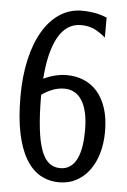

<svg xmlns="http://www.w3.org/2000/svg" viewBox="-51 -721 513 773"><g transform="rotate(5 205.5 -335.0)"><path d="M250.5 -625Q220.7 -625 197.5 -609.6Q174.3 -594.2 158 -564.9Q141.6 -535.6 131.3 -493.2Q121.1 -450.7 117.2 -396.5Q137.7 -406.7 162.6 -413.1Q187.5 -419.4 210.4 -419.4Q248 -419.4 279.8 -406.2Q311.5 -393.1 334.7 -366.5Q357.9 -339.8 370.8 -299.8Q383.8 -259.8 383.8 -206.1Q383.8 -159.2 372.3 -118.9Q360.8 -78.6 339.1 -49.3Q317.4 -20 286.6 -3.4Q255.9 13.2 217.3 13.2Q174.8 13.2 140.6 -6.3Q106.4 -25.9 82.3 -66.7Q58.1 -107.4 45.2 -169.7Q32.2 -231.9 32.2 -317.9Q32.2 -398.9 47.4 -466.1Q62.5 -533.2 90.8 -581.5Q119.1 -629.9 159.4 -656.5Q199.7 -683.1 250.5 -683.1Q271.5 -683.1 296.1 -679.4Q320.8 -675.8 350.1 -664.1V-583Q332.5 -599.1 308.1 -612.1Q283.7 -625 250.5 -625ZM114.7 -321.3Q115.2 -245.6 121.6 -192.6Q127.9 -139.6 140.4 -106.7Q152.8 -73.7 171.9 -58.8Q190.9 -43.9 216.8 -43.9Q240.2 -43.9 256.8 -55.9Q273.4 -67.9 283.7 -89.1Q293.9 -110.4 298.6 -139.9Q303.2 -169.4 303.2 -204.1Q303.2 -244.6 296.4 -274.9Q289.6 -305.2 276.9 -325Q264.2 -344.7 246.3 -354.5Q228.5 -364.3 207 -364.3Q180.7 -364.3 157 -354.7Q133.3 -345.2 114.7 -331.5V-317.9Z"/></g></svg>

Font: Crushed
Style: Regular
Weight: 400
Width: 3
Designer: Astigmatic (AOETI)
Foundry: Astigmatic (AOETI)
Version: Version 001.000